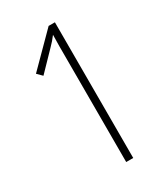

<svg xmlns="http://www.w3.org/2000/svg" viewBox="-179 -795 762 875"><g transform="rotate(-30 202.5 -357.0)"><path d="M257 0H220V-551Q220 -583 220 -609.5Q220 -636 221 -669Q212 -657 202.5 -646Q193 -635 181 -623L90 -529L65 -554L224 -714H257Z"/></g></svg>

Font: Noto Sans Malayalam ExtraCondensed ExtraLight
Style: Regular
Weight: 200
Width: 2
Designer: Jelle Bosma - Monotype Design Team
Foundry: Monotype Imaging Inc.
Version: Version 2.104; ttfautohint (v1.8.4.7-5d5b)